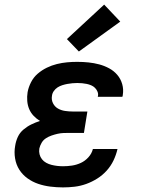

<svg xmlns="http://www.w3.org/2000/svg" viewBox="-20 -807 640 835"><path d="M254 8Q226 8 198.5 4.5Q171 1 146 -7.5Q121 -16 99.5 -31.5Q78 -47 64 -69Q50 -91 45.5 -118.5Q41 -146 46 -173Q49 -193 57.5 -211.5Q66 -230 82 -243.5Q98 -257 116.5 -266Q135 -275 154 -281Q139 -290 126.5 -303Q114 -316 107 -332.5Q100 -349 98.5 -368Q97 -387 100 -406Q104 -428 115 -449.5Q126 -471 144 -486.5Q162 -502 183.5 -512.5Q205 -523 227.5 -528.5Q250 -534 272 -536Q294 -538 316 -538Q341 -538 365 -535.5Q389 -533 411.5 -527Q434 -521 454.5 -510Q475 -499 490 -481.5Q505 -464 511.5 -441Q518 -418 514 -394Q514 -392 513.5 -390Q513 -388 512 -386H405Q405 -387 405.5 -387.5Q406 -388 406 -389Q408 -399 404 -408.5Q400 -418 393 -425Q386 -432 376.5 -436Q367 -440 357.5 -442Q348 -444 337.5 -445Q327 -446 316 -446Q306 -446 295 -445Q284 -444 273 -442Q262 -440 251 -436.5Q240 -433 230.5 -427Q221 -421 214 -411Q207 -401 206 -390Q203 -373 210.5 -358Q218 -343 232 -335Q246 -327 263 -324.5Q280 -322 297 -322H360L345 -229H282Q269 -229 256 -228.5Q243 -228 230 -225Q217 -222 204 -217.5Q191 -213 179.5 -205.5Q168 -198 161 -186Q154 -174 151 -161Q149 -148 152 -136Q155 -124 162.5 -114.5Q170 -105 181 -99Q192 -93 204 -90Q216 -87 228.5 -85.5Q241 -84 254 -84Q274 -84 293.5 -87Q313 -90 331.5 -98.5Q350 -107 364.5 -123Q379 -139 384 -159H491Q485 -133 473.5 -109Q462 -85 444 -65Q426 -45 403 -30.5Q380 -16 355 -7Q330 2 304.5 5Q279 8 254 8ZM323 -583 271 -637 433 -787 503 -713Z"/></svg>

Font: Iosevka Slab SmBdExObl
Style: Regular
Weight: 600
Width: 7
Italic angle: -9°
Monospace: yes
Designer: Belleve Invis
Foundry: Belleve Invis
Version: Version 11.1.0; ttfautohint (v1.8.3)